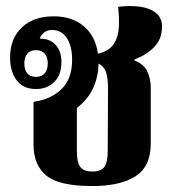

<svg xmlns="http://www.w3.org/2000/svg" viewBox="-20 -616 586 647"><path d="M291 11Q179 11 136 -24.5Q93 -60 93 -128V-273Q149 -280 186 -314.5Q223 -349 223 -415Q223 -461 205 -488Q187 -515 156 -515Q139 -515 128.5 -506.5Q118 -498 114 -486Q119 -486 125 -485Q152 -483 169.5 -462.5Q187 -442 187 -406Q187 -364 163 -340Q139 -316 101 -316Q58 -316 36 -345.5Q14 -375 14 -422Q14 -486 53.5 -523.5Q93 -561 161 -561Q223 -561 262.5 -527.5Q302 -494 310 -435Q348 -444 363.5 -468Q379 -492 380.5 -525Q382 -558 378 -593Q418 -598 451.5 -593.5Q485 -589 505.5 -572.5Q526 -556 526 -526Q526 -486 501.5 -459.5Q477 -433 433 -415V-412Q464 -401 476 -376Q488 -351 488 -320V-132Q488 -55 436.5 -22Q385 11 291 11ZM101 -357Q121 -357 131 -369.5Q141 -382 141 -402Q141 -423 131 -435Q121 -447 101 -447Q82 -447 72 -435Q62 -423 62 -402Q62 -382 71.5 -369.5Q81 -357 101 -357ZM239 -106Q239 -69 250.5 -53.5Q262 -38 291 -38Q321 -38 332 -54Q343 -70 343 -108L344 -316Q344 -353 337.5 -372.5Q331 -392 312 -402Q311 -356 293.5 -318.5Q276 -281 239 -252Z"/></svg>

Font: Noto Serif Thai Condensed ExtraBold
Style: Regular
Weight: 800
Width: 3
Designer: Monotype Design Team
Foundry: Monotype Imaging Inc.
Version: Version 2.002; ttfautohint (v1.8.4.7-5d5b)